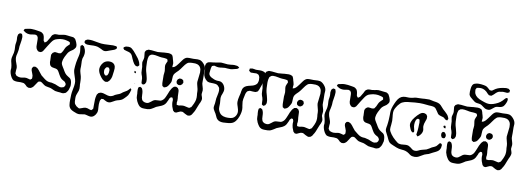

<svg xmlns="http://www.w3.org/2000/svg" viewBox="-72 -1256 5332 1951"><g transform="rotate(10 2594.0 -280.5)"><path d="M630 24Q628 26 626 29Q624 32 620 35L612 38Q609 39 605.5 40.5Q602 42 598 43L590 44Q581 44 575 43Q569 42 565 41Q556 40 539 39Q522 38 511 35Q503 33 491.5 27Q480 21 471 18Q468 16 462 14.5Q456 13 453 12Q447 10 431 8Q415 6 408 3Q397 -1 384.5 -10.5Q372 -20 365 -25Q363 -26 359 -28.5Q355 -31 353 -32Q351 -33 347.5 -32.5Q344 -32 342 -32Q334 -32 332 -31Q329 -30 327 -27.5Q325 -25 323 -24Q313 -12 306 1Q295 19 288 27.5Q281 36 270 43L260 48Q257 49 249 49Q247 49 244 49.5Q241 50 237 49Q235 49 232.5 47.5Q230 46 228 45L218 40Q215 37 210.5 32Q206 27 203 25Q196 18 184 12Q178 10 173 10Q165 8 150 8L116 9Q99 9 86 5L76 2Q64 -5 52 -24Q31 -60 30 -95Q30 -100 31 -105.5Q32 -111 32 -117Q32 -129 29 -143Q26 -157 25 -162Q17 -190 17 -206Q17 -220 25 -250Q33 -276 33 -291Q35 -309 33 -327Q32 -334 32 -348Q32 -364 35 -377Q36 -382 37 -391.5Q38 -401 38 -408Q38 -416 37 -423Q36 -430 36 -438Q36 -447 39 -456Q40 -458 40.5 -461.5Q41 -465 42 -467Q44 -470 54 -478Q57 -481 58 -481H60Q67 -481 71 -479Q77 -479 79 -478Q80 -477 84 -465Q88 -456 88 -442Q88 -431 86 -413Q84 -394 80 -374L76 -350Q75 -343 75 -329Q75 -324 74.5 -317Q74 -310 72 -300Q71 -293 67 -274Q60 -251 60 -233Q60 -220 66 -196Q69 -186 74 -174Q86 -144 86 -128Q86 -122 84 -106Q82 -90 83 -81V-70Q85 -66 87.5 -63.5Q90 -61 91 -59Q91 -58 92.5 -55.5Q94 -53 95 -52Q96 -51 104 -47Q122 -39 138 -39Q147 -39 153.5 -40Q160 -41 165 -42Q187 -47 201 -45Q207 -44 216.5 -41.5Q226 -39 233 -37L241 -35Q244 -35 251 -42Q256 -44 257 -47Q259 -50 259 -61Q260 -70 258 -79.5Q256 -89 251.5 -99Q247 -109 245 -116Q239 -130 239 -136Q239 -139 238.5 -144.5Q238 -150 239 -153Q240 -155 243 -158.5Q246 -162 247 -165L250 -169L256 -171Q259 -171 263.5 -172.5Q268 -174 270 -173Q272 -173 278 -170Q289 -166 298 -158Q305 -152 312.5 -142Q320 -132 323 -128Q339 -106 348 -97Q364 -83 387 -66Q404 -53 419 -48Q430 -44 444 -43Q458 -42 462 -42Q472 -41 502 -32Q510 -29 523 -23Q536 -17 546.5 -14Q557 -11 567 -12L578 -15L589 -18Q592 -20 594 -23Q596 -26 598 -28Q603 -34 604 -42L605 -52Q605 -55 602.5 -58Q600 -61 599 -63Q593 -72 593 -72Q586 -79 574 -84Q571 -86 566.5 -88.5Q562 -91 557 -95Q546 -104 538.5 -115Q531 -126 525 -137Q519 -148 517 -152Q515 -156 508 -167.5Q501 -179 492 -185Q481 -191 461 -193Q447 -195 441 -197Q432 -200 431 -201Q429 -202 421 -210Q420 -212 418.5 -213Q417 -214 416 -216Q413 -222 410 -237Q408 -243 408.5 -251Q409 -259 409 -262L408 -283Q406 -303 407 -313Q407 -320 408 -323Q409 -325 414 -333Q418 -341 419 -342L429 -348Q430 -349 432.5 -350.5Q435 -352 438 -353Q440 -354 442 -353.5Q444 -353 446 -354Q458 -354 470 -351Q473 -351 476 -350Q479 -349 481 -349Q487 -349 493 -351Q495 -352 497.5 -352Q500 -352 502 -353Q504 -354 505.5 -356.5Q507 -359 508 -360Q517 -371 520 -378Q524 -386 530.5 -401.5Q537 -417 545 -427Q548 -431 555.5 -438Q563 -445 568 -450Q569 -451 572 -453.5Q575 -456 576 -458V-460L574 -472Q573 -473 573.5 -474.5Q574 -476 573 -477Q572 -479 566.5 -481.5Q561 -484 559 -485Q552 -488 541 -490Q520 -496 496 -496Q467 -496 440 -487Q418 -481 408 -472Q398 -465 384 -445Q370 -426 356 -402L324 -350Q318 -341 318 -341Q316 -339 312.5 -337Q309 -335 307 -333L300 -329Q299 -328 296 -328.5Q293 -329 292 -329H284Q269 -329 256 -349Q251 -357 250 -360Q248 -365 246 -379V-386Q246 -430 245 -451Q244 -454 244 -459.5Q244 -465 243 -468Q242 -472 240 -475Q238 -478 237 -480L233 -487Q230 -490 224 -490Q218 -494 214 -494H212Q204 -494 191.5 -491.5Q179 -489 170 -488L157 -487Q136 -487 116 -496Q105 -502 95 -510Q94 -511 91.5 -513Q89 -515 89 -516L94 -525Q94 -526 95.5 -528.5Q97 -531 98 -532Q99 -533 102.5 -533.5Q106 -534 108 -535L138 -541Q152 -544 167 -544Q197 -544 239 -536Q242 -535 253.5 -533.5Q265 -532 274 -527Q278 -525 280.5 -522.5Q283 -520 285 -518Q286 -517 288 -516Q290 -515 291 -513Q293 -511 294.5 -507.5Q296 -504 297 -502Q303 -489 304.5 -472.5Q306 -456 307 -451Q308 -446 318 -436Q318 -435 319 -433.5Q320 -432 321 -432Q323 -431 328 -436Q340 -443 344 -449Q358 -470 368 -489Q370 -492 375 -503.5Q380 -515 387 -521Q388 -522 393 -525Q395 -526 399 -528.5Q403 -531 405 -532Q407 -533 410.5 -533Q414 -533 416 -534Q427 -535 435 -534.5Q443 -534 449 -534Q455 -534 480 -539Q484 -540 494.5 -542Q505 -544 514 -544Q523 -544 537 -542Q551 -540 560 -539L590 -536L601 -534Q601 -534 610 -528L619 -522Q621 -520 626 -510Q636 -493 643 -468Q645 -460 645 -452Q645 -447 643 -439Q642 -437 640 -434Q638 -431 637 -429Q632 -421 630 -420Q622 -409 603 -398Q600 -396 592 -390.5Q584 -385 579 -379Q570 -370 560 -350Q543 -321 535 -296Q529 -272 529 -260Q530 -248 535.5 -237Q541 -226 547.5 -216Q554 -206 557 -201Q559 -198 570 -178.5Q581 -159 596 -146Q602 -141 607 -138Q612 -135 616 -132Q638 -121 646 -107Q659 -85 657 -41Q652 -19 646.5 -3.5Q641 12 630 24Z M733 -490Q733 -490 725 -498Q718 -505 718 -505L720 -513Q721 -515 721 -518Q721 -521 722 -524L730 -528Q732 -529 734 -531Q736 -533 740 -535Q749 -538 761 -538Q789 -540 845 -528L869 -524Q886 -520 923 -520Q942 -520 993 -523L1010 -524Q1024 -524 1039 -521Q1041 -520 1043.5 -520Q1046 -520 1048 -519Q1050 -516 1051.5 -512.5Q1053 -509 1054 -507L1055 -504Q1055 -501 1047 -493Q1043 -488 1031 -482Q1016 -476 986 -466Q974 -461 960.5 -456.5Q947 -452 937 -452Q925 -452 913 -458Q901 -464 898 -466Q869 -480 856 -483Q840 -487 816 -487Q798 -487 789 -486Q782 -486 772.5 -485.5Q763 -485 751 -486Q735 -489 733 -490ZM1142 -535Q1146 -536 1155 -536L1167 -537Q1173 -537 1185 -535Q1204 -529 1226.5 -504Q1249 -479 1281 -437Q1283 -434 1293 -417Q1303 -400 1306 -382Q1309 -374 1308 -371Q1306 -366 1299 -361Q1297 -356 1296 -356L1287 -357Q1285 -357 1281.5 -356.5Q1278 -356 1276 -357L1269 -362Q1260 -370 1256 -374Q1242 -393 1228 -426Q1225 -432 1220 -445Q1215 -458 1209 -465Q1201 -476 1188.5 -481.5Q1176 -487 1157 -491Q1155 -491 1138 -497L1130 -499Q1130 -499 1121 -511Q1118 -514 1118 -515Q1117 -518 1126 -527ZM1250 -52Q1237 -34 1217 -15Q1215 -13 1206 -5Q1197 3 1187 7Q1174 13 1160 16Q1156 17 1149 19Q1142 21 1133 25Q1130 26 1113 36Q1097 45 1087.5 49.5Q1078 54 1065 54Q1046 54 1020 38Q1010 32 1008 31H1005Q999 31 997 32Q996 32 992.5 31.5Q989 31 988 32Q986 33 984.5 36.5Q983 40 983 41Q977 50 977 50Q976 54 975 60Q974 66 974 69Q972 81 972 90L973 118Q975 136 975 147Q975 168 970 179Q962 200 946 214.5Q930 229 910 229Q898 229 878 223Q858 217 847 217Q838 217 820 221Q802 225 792 225Q768 225 732 208Q713 200 702 191Q684 175 680 151Q676 127 677 95Q678 84 678 61Q678 54 678.5 43.5Q679 33 681 18Q689 -21 693 -48Q697 -75 695 -94Q693 -113 680 -149Q668 -184 666 -200Q665 -205 665 -215Q665 -226 667 -248Q670 -286 679 -325Q680 -330 686 -354Q692 -378 692 -399Q692 -408 690 -421Q688 -434 687 -444Q687 -447 686 -453Q685 -459 686 -461Q687 -464 695 -468Q701 -474 701 -474Q703 -474 706.5 -471.5Q710 -469 711 -468L721 -463L725 -455Q733 -441 735 -433Q741 -415 741 -397Q741 -390 739 -378Q738 -370 736 -364Q734 -358 733 -354Q728 -343 727 -334Q725 -320 725 -313L726 -292Q727 -282 727 -260L726 -230Q726 -211 733 -189Q740 -167 742 -158Q746 -140 747 -120Q748 -100 748 -95V-74Q749 -67 750 -56.5Q751 -46 751 -32Q751 -12 738 16Q732 30 730 38Q726 51 726 69L727 97Q727 100 728 110Q729 120 732 126Q732 126 738 135Q751 153 769 161Q771 162 775 164.5Q779 167 782 167H783Q786 167 795 164Q806 161 815 157Q830 150 844 149H849Q857 149 865 151Q872 153 878 155.5Q884 158 891 160Q894 160 902 162L907 163Q909 162 911.5 159Q914 156 915 155Q915 155 923 147Q924 145 923.5 143Q923 141 924 139Q925 125 924 112Q923 91 925 47Q927 25 932 7Q933 5 933.5 2Q934 -1 935 -3Q937 -7 939.5 -9.5Q942 -12 944 -14L949 -21Q950 -22 960 -25L971 -29H976Q991 -29 1001 -26L1021 -20Q1049 -10 1065 -10Q1079 -10 1099 -19Q1099 -19 1117 -31Q1125 -35 1137.5 -40Q1150 -45 1158 -48Q1168 -52 1178 -60Q1188 -68 1192 -71Q1198 -76 1211 -82.5Q1224 -89 1229 -93Q1242 -102 1252 -115L1259 -123Q1261 -125 1261 -125Q1262 -125 1263 -124Q1264 -123 1265 -122Q1270 -117 1272 -112Q1263 -75 1250 -52ZM1043 -174Q1040 -171 1038.5 -168Q1037 -165 1035 -162L1024 -153Q1022 -152 1021 -150.5Q1020 -149 1018 -148Q1015 -147 1007 -147L996 -146Q995 -146 989 -149Q977 -155 966 -164Q951 -179 939 -197Q914 -233 914 -264Q914 -286 926.5 -309Q939 -332 958 -344Q978 -356 1003 -356Q1022 -356 1033 -351L1043 -346L1051 -339L1058 -331Q1067 -318 1067 -296Q1067 -286 1065 -268Q1061 -232 1057.5 -212Q1054 -192 1043 -174ZM1286 -287Q1286 -286 1286.5 -285.5Q1287 -285 1286 -284Q1285 -283 1283 -284.5Q1281 -286 1280 -286Q1278 -286 1275.5 -286.5Q1273 -287 1272 -288Q1271 -290 1271 -299V-307Q1272 -308 1274 -306Q1281 -305 1288 -299ZM967 -268Q966 -265 966 -259V-251Q966 -236 971 -226Q974 -222 976.5 -218.5Q979 -215 981 -213L984 -209L989 -210Q1000 -210 1002 -212Q1005 -213 1007.5 -218.5Q1010 -224 1011 -225Q1016 -234 1017 -246.5Q1018 -259 1018 -262Q1018 -264 1018.5 -267.5Q1019 -271 1018 -273Q1018 -274 1015 -280Q1013 -283 1012 -286.5Q1011 -290 1009 -293Q1007 -294 997 -294Q996 -294 993 -295Q990 -296 988 -295Q984 -294 976 -284Q975 -282 971.5 -277Q968 -272 967 -268ZM1291 -182Q1290 -182 1289 -181.5Q1288 -181 1288 -182Q1290 -183 1292.5 -184Q1295 -185 1297 -185Q1298 -185 1297.5 -184Q1297 -183 1296 -183Z M1965 -61Q1958 -41 1949 -20.5Q1940 0 1931 12Q1925 24 1921 29Q1909 41 1904 43Q1902 44 1897.5 44.5Q1893 45 1891 46L1883 47Q1882 47 1873 44Q1863 41 1851.5 34Q1840 27 1834 24Q1832 23 1829.5 21.5Q1827 20 1824 19Q1821 18 1815 18.5Q1809 19 1806 19Q1802 19 1799.5 20Q1797 21 1795 22L1772 32Q1770 33 1767.5 34.5Q1765 36 1761 37Q1759 38 1755.5 37.5Q1752 37 1750 37Q1748 36 1745.5 36.5Q1743 37 1741 36Q1737 34 1735 30L1726 22L1721 9Q1709 -17 1706 -41Q1704 -49 1704.5 -58.5Q1705 -68 1705 -71Q1705 -74 1705.5 -77.5Q1706 -81 1705 -85Q1705 -88 1703 -92.5Q1701 -97 1700 -99Q1700 -103 1699 -104Q1697 -106 1687 -106Q1685 -108 1682 -107Q1681 -107 1679 -104.5Q1677 -102 1676 -101L1668 -92Q1666 -89 1664.5 -84Q1663 -79 1662 -76Q1653 -55 1645 -41.5Q1637 -28 1624 -18Q1611 -7 1577 5Q1568 8 1550 16Q1537 23 1527 31Q1503 46 1490 50Q1469 56 1433 54Q1413 54 1400 49Q1384 43 1373 28.5Q1362 14 1351 -8Q1342 -32 1340 -40Q1338 -51 1338 -65Q1338 -79 1338 -83Q1337 -90 1336 -99.5Q1335 -109 1335 -121Q1335 -131 1336 -135Q1337 -137 1337.5 -142Q1338 -147 1339 -148Q1340 -150 1344.5 -152Q1349 -154 1351 -155Q1352 -155 1353.5 -156Q1355 -157 1356 -157Q1358 -157 1359 -156Q1360 -155 1361 -154Q1363 -153 1367.5 -151Q1372 -149 1374 -147Q1374 -146 1375 -144Q1376 -142 1378 -139Q1383 -129 1386 -115Q1389 -99 1389 -81Q1389 -72 1391 -52Q1396 -30 1403 -23L1416 -14Q1422 -10 1436 -8Q1439 -7 1446 -7Q1459 -7 1469 -12.5Q1479 -18 1492 -29Q1508 -43 1518 -47Q1528 -52 1550 -52Q1572 -52 1582 -54Q1601 -59 1617 -79Q1625 -90 1633 -109L1644 -135Q1656 -169 1670 -191Q1677 -203 1687 -211Q1693 -217 1693 -217L1704 -219Q1707 -219 1709.5 -220Q1712 -221 1714 -221Q1716 -221 1719.5 -219Q1723 -217 1724 -216Q1726 -215 1729 -214Q1732 -213 1734 -211Q1736 -209 1737.5 -206Q1739 -203 1740 -201Q1741 -200 1742.5 -197.5Q1744 -195 1745 -192Q1747 -188 1747 -179Q1748 -171 1748 -153Q1748 -136 1749 -127Q1750 -120 1751.5 -107Q1753 -94 1752 -84Q1752 -79 1750.5 -73.5Q1749 -68 1749 -63Q1749 -60 1751 -52Q1751 -43 1752 -41Q1755 -40 1759 -40Q1763 -40 1766 -39L1772 -38Q1777 -38 1783.5 -39.5Q1790 -41 1795 -42L1815 -44Q1826 -45 1848 -39Q1861 -35 1870 -34Q1873 -34 1877.5 -33Q1882 -32 1884 -33Q1885 -33 1888 -35.5Q1891 -38 1893 -39Q1901 -43 1902 -44L1908 -54L1923 -84Q1935 -112 1937 -127Q1939 -141 1939 -150Q1939 -163 1938 -172.5Q1937 -182 1936 -189Q1936 -220 1933 -235Q1928 -256 1926 -263Q1918 -291 1918 -306Q1918 -318 1922 -342Q1928 -384 1929 -405Q1929 -426 1927 -436Q1924 -453 1913 -466Q1902 -479 1886 -484Q1870 -490 1833 -488Q1829 -488 1817.5 -487Q1806 -486 1797 -483Q1781 -477 1764 -456L1744 -429Q1731 -409 1711 -386Q1705 -380 1690 -365.5Q1675 -351 1668 -337Q1662 -324 1662 -297Q1662 -281 1660.5 -270Q1659 -259 1654 -250Q1643 -229 1632.5 -215Q1622 -201 1607 -197Q1595 -193 1594 -193Q1591 -193 1585 -199Q1577 -203 1576 -204L1574 -212Q1570 -227 1570 -242Q1568 -291 1569 -315Q1570 -323 1571.5 -336.5Q1573 -350 1573 -358Q1573 -371 1570 -384Q1569 -389 1568 -395.5Q1567 -402 1567 -410Q1567 -418 1568 -422Q1570 -430 1574.5 -439.5Q1579 -449 1580 -452Q1581 -454 1582.5 -457Q1584 -460 1584 -462Q1584 -465 1582.5 -467.5Q1581 -470 1581 -472Q1580 -474 1579.5 -476Q1579 -478 1578 -480Q1576 -482 1570 -483.5Q1564 -485 1563 -485Q1558 -486 1550 -487Q1542 -488 1538 -488Q1518 -488 1499 -491L1479 -495Q1447 -502 1426 -501Q1411 -499 1405 -496Q1403 -494 1401.5 -492.5Q1400 -491 1398 -490Q1396 -488 1393.5 -486Q1391 -484 1389 -482L1386 -472Q1381 -458 1380 -442Q1379 -426 1379 -423Q1379 -359 1387 -325L1396 -293Q1402 -271 1404 -260Q1408 -248 1408 -224Q1407 -221 1407.5 -218Q1408 -215 1407 -213L1402 -203Q1400 -196 1397 -193Q1395 -191 1390.5 -189.5Q1386 -188 1384 -187Q1383 -186 1382 -185Q1381 -184 1379 -184Q1377 -184 1376 -185Q1375 -186 1374 -187Q1372 -188 1367.5 -190.5Q1363 -193 1362 -195Q1361 -197 1361.5 -199.5Q1362 -202 1361 -204L1360 -223Q1361 -245 1354 -266Q1352 -271 1348 -281.5Q1344 -292 1343 -301Q1341 -312 1341 -334Q1341 -352 1340 -360Q1339 -369 1336 -381.5Q1333 -394 1333 -403Q1333 -413 1339 -431Q1340 -434 1342 -442.5Q1344 -451 1344 -458Q1344 -466 1342 -480Q1340 -494 1340 -501Q1340 -503 1339.5 -507.5Q1339 -512 1340 -514Q1341 -517 1342 -518.5Q1343 -520 1344 -521Q1345 -523 1347 -527Q1349 -531 1351 -532Q1354 -534 1356 -535Q1358 -536 1359 -536L1372 -543Q1375 -544 1380 -543.5Q1385 -543 1388 -543Q1402 -544 1430 -540Q1456 -536 1469 -536Q1485 -536 1517 -540Q1524 -541 1533.5 -542Q1543 -543 1555 -543L1578 -544Q1585 -544 1595 -542L1606 -538Q1615 -535 1617 -533Q1620 -531 1622 -525.5Q1624 -520 1626 -517Q1629 -512 1630.5 -504Q1632 -496 1633 -493Q1634 -488 1638.5 -475Q1643 -462 1644 -452V-447Q1644 -440 1643 -433.5Q1642 -427 1642 -420V-410Q1643 -409 1645 -411L1653 -413Q1655 -414 1658 -415Q1661 -416 1663 -417Q1669 -420 1675.5 -427Q1682 -434 1684 -436Q1696 -449 1730 -497Q1752 -528 1777 -531Q1783 -532 1796 -532L1838 -531Q1848 -531 1858.5 -532Q1869 -533 1881 -533Q1896 -533 1903 -531Q1925 -526 1946.5 -501.5Q1968 -477 1971 -454Q1972 -451 1972 -443Q1972 -435 1971 -427Q1970 -419 1970 -410L1971 -351Q1971 -342 1970.5 -326.5Q1970 -311 1971 -300Q1972 -293 1975 -283.5Q1978 -274 1979 -270Q1987 -246 1987 -231Q1987 -225 1985 -212.5Q1983 -200 1983 -193Q1983 -184 1989 -170Q1995 -152 1995 -143Q1995 -131 1986 -109Q1979 -97 1965 -61ZM1710 -276Q1710 -278 1712 -284Q1713 -286 1715 -291Q1717 -296 1719 -299L1724 -302Q1726 -303 1729.5 -306Q1733 -309 1736 -310H1739L1750 -309H1755Q1757 -309 1760.5 -306.5Q1764 -304 1767 -303Q1768 -302 1771 -300Q1774 -298 1775 -296Q1777 -292 1777 -287Q1780 -278 1780 -276Q1780 -273 1778 -271Q1773 -258 1771 -256Q1770 -254 1764 -251Q1762 -250 1759.5 -247.5Q1757 -245 1754 -244Q1752 -243 1749.5 -243.5Q1747 -244 1745 -243Q1743 -243 1739.5 -242.5Q1736 -242 1734 -243Q1732 -243 1729 -246Q1727 -247 1722 -249.5Q1717 -252 1714 -258Q1713 -261 1711.5 -267Q1710 -273 1710 -276Z M2582 -437 2572 -398 2558 -359Q2552 -339 2546 -329L2541 -319L2529 -313L2522 -309Q2519 -308 2511 -308Q2501 -307 2488 -308.5Q2475 -310 2470 -310Q2468 -310 2464 -310.5Q2460 -311 2457 -310Q2455 -310 2452 -308.5Q2449 -307 2447 -306Q2439 -303 2437 -302Q2430 -295 2425 -285Q2419 -274 2415 -249Q2406 -215 2406 -190Q2406 -182 2411 -149Q2416 -127 2416 -109Q2416 -76 2400 -33Q2391 -8 2375 13Q2359 34 2338 42Q2323 48 2303 50Q2283 52 2279 52Q2259 54 2247 54Q2207 54 2187 34Q2180 28 2174.5 18Q2169 8 2165 -2L2156 -21Q2152 -28 2144 -40Q2136 -52 2131.5 -62.5Q2127 -73 2127 -84Q2127 -93 2129.5 -104.5Q2132 -116 2133 -123L2135 -150Q2135 -158 2137 -176L2142 -200Q2151 -241 2151 -257Q2151 -282 2141 -294Q2141 -294 2134 -301Q2130 -307 2127 -309Q2116 -317 2102.5 -319Q2089 -321 2077.5 -321Q2066 -321 2062 -321Q2036 -321 2022 -327L2013 -333Q1996 -345 1984.5 -366Q1973 -387 1973 -407Q1973 -414 1974 -421.5Q1975 -429 1975 -436Q1975 -444 1971 -460Q1967 -474 1967 -483L1970 -493Q1970 -498 1972 -504Q1973 -506 1975 -507Q1977 -508 1978 -510Q1987 -519 1987 -519Q1989 -521 1992 -521.5Q1995 -522 1997 -523Q2010 -527 2038 -529Q2050 -530 2074 -534Q2086 -536 2094 -538Q2114 -542 2127 -542Q2143 -542 2160 -539Q2165 -539 2174.5 -537.5Q2184 -536 2192 -536Q2204 -536 2226 -538Q2232 -539 2240 -540Q2248 -541 2259 -541Q2266 -541 2278 -539Q2281 -539 2287 -538Q2293 -537 2297 -535L2308 -527Q2309 -527 2310.5 -526Q2312 -525 2312 -524Q2313 -523 2312 -523Q2311 -523 2311 -522L2303 -513Q2299 -509 2293 -507Q2287 -505 2285 -505Q2263 -499 2252 -497Q2240 -493 2233 -493Q2221 -492 2197 -494Q2181 -496 2171 -496Q2155 -496 2139 -493Q2133 -492 2125 -491Q2117 -490 2106 -490Q2089 -490 2072 -496Q2060 -499 2059 -499Q2056 -499 2053 -497.5Q2050 -496 2048 -495L2037 -492Q2034 -486 2034 -482Q2030 -473 2029 -461.5Q2028 -450 2027 -445Q2024 -418 2024 -416Q2024 -392 2053.5 -375Q2083 -358 2113 -354Q2118 -354 2132 -353.5Q2146 -353 2156 -349Q2170 -343 2180.5 -330Q2191 -317 2196 -302Q2201 -287 2201 -273Q2201 -259 2191 -233Q2181 -211 2180 -197Q2179 -193 2179 -184Q2179 -175 2181 -159Q2183 -141 2183 -132L2182 -95Q2182 -76 2185 -67Q2190 -51 2199.5 -37Q2209 -23 2222 -16Q2235 -7 2264 -3Q2271 -2 2287 -2Q2315 -2 2331 -8Q2352 -16 2364.5 -36Q2377 -56 2377 -79Q2377 -98 2366 -129Q2365 -132 2360 -147.5Q2355 -163 2355 -178Q2355 -203 2362.5 -233Q2370 -263 2371 -268Q2372 -275 2374 -288.5Q2376 -302 2379.5 -312Q2383 -322 2389 -330Q2400 -344 2417.5 -351Q2435 -358 2459 -363L2482 -369Q2515 -381 2525 -402Q2528 -408 2531 -423Q2533 -436 2531 -449Q2531 -452 2530.5 -459Q2530 -466 2527 -470Q2522 -483 2518 -486Q2517 -487 2514.5 -488.5Q2512 -490 2511 -490Q2502 -495 2500 -495Q2497 -496 2490 -496Q2482 -496 2469.5 -495Q2457 -494 2449 -495Q2447 -495 2442 -494.5Q2437 -494 2434 -496Q2430 -498 2427 -501.5Q2424 -505 2421 -507Q2420 -507 2418.5 -508.5Q2417 -510 2417 -511V-513Q2417 -520 2419 -524Q2419 -532 2420 -533Q2421 -534 2426.5 -534.5Q2432 -535 2434 -536Q2442 -538 2446 -538Q2456 -538 2468 -535Q2472 -534 2477 -533Q2482 -532 2489 -532L2524 -533Q2549 -533 2563 -527Q2566 -525 2569 -524.5Q2572 -524 2575 -522L2580 -515Q2589 -503 2589 -503Q2590 -500 2589.5 -497.5Q2589 -495 2590 -492Q2592 -477 2587.5 -459.5Q2583 -442 2582 -437ZM2376 -525 2372 -523 2374 -524ZM2372 -523 2370 -521Z M3207 -61Q3200 -41 3191 -20.5Q3182 0 3173 12Q3167 24 3163 29Q3151 41 3146 43Q3144 44 3139.5 44.5Q3135 45 3133 46L3125 47Q3124 47 3115 44Q3105 41 3093.5 34Q3082 27 3076 24Q3074 23 3071.5 21.5Q3069 20 3066 19Q3063 18 3057 18.5Q3051 19 3048 19Q3044 19 3041.5 20Q3039 21 3037 22L3014 32Q3012 33 3009.5 34.5Q3007 36 3003 37Q3001 38 2997.5 37.5Q2994 37 2992 37Q2990 36 2987.5 36.5Q2985 37 2983 36Q2979 34 2977 30L2968 22L2963 9Q2951 -17 2948 -41Q2946 -49 2946.5 -58.5Q2947 -68 2947 -71Q2947 -74 2947.5 -77.5Q2948 -81 2947 -85Q2947 -88 2945 -92.5Q2943 -97 2942 -99Q2942 -103 2941 -104Q2939 -106 2929 -106Q2927 -108 2924 -107Q2923 -107 2921 -104.5Q2919 -102 2918 -101L2910 -92Q2908 -89 2906.5 -84Q2905 -79 2904 -76Q2895 -55 2887 -41.5Q2879 -28 2866 -18Q2853 -7 2819 5Q2810 8 2792 16Q2779 23 2769 31Q2745 46 2732 50Q2711 56 2675 54Q2655 54 2642 49Q2626 43 2615 28.5Q2604 14 2593 -8Q2584 -32 2582 -40Q2580 -51 2580 -65Q2580 -79 2580 -83Q2579 -90 2578 -99.5Q2577 -109 2577 -121Q2577 -131 2578 -135Q2579 -137 2579.5 -142Q2580 -147 2581 -148Q2582 -150 2586.5 -152Q2591 -154 2593 -155Q2594 -155 2595.5 -156Q2597 -157 2598 -157Q2600 -157 2601 -156Q2602 -155 2603 -154Q2605 -153 2609.5 -151Q2614 -149 2616 -147Q2616 -146 2617 -144Q2618 -142 2620 -139Q2625 -129 2628 -115Q2631 -99 2631 -81Q2631 -72 2633 -52Q2638 -30 2645 -23L2658 -14Q2664 -10 2678 -8Q2681 -7 2688 -7Q2701 -7 2711 -12.5Q2721 -18 2734 -29Q2750 -43 2760 -47Q2770 -52 2792 -52Q2814 -52 2824 -54Q2843 -59 2859 -79Q2867 -90 2875 -109L2886 -135Q2898 -169 2912 -191Q2919 -203 2929 -211Q2935 -217 2935 -217L2946 -219Q2949 -219 2951.5 -220Q2954 -221 2956 -221Q2958 -221 2961.5 -219Q2965 -217 2966 -216Q2968 -215 2971 -214Q2974 -213 2976 -211Q2978 -209 2979.5 -206Q2981 -203 2982 -201Q2983 -200 2984.5 -197.5Q2986 -195 2987 -192Q2989 -188 2989 -179Q2990 -171 2990 -153Q2990 -136 2991 -127Q2992 -120 2993.5 -107Q2995 -94 2994 -84Q2994 -79 2992.5 -73.5Q2991 -68 2991 -63Q2991 -60 2993 -52Q2993 -43 2994 -41Q2997 -40 3001 -40Q3005 -40 3008 -39L3014 -38Q3019 -38 3025.5 -39.5Q3032 -41 3037 -42L3057 -44Q3068 -45 3090 -39Q3103 -35 3112 -34Q3115 -34 3119.5 -33Q3124 -32 3126 -33Q3127 -33 3130 -35.5Q3133 -38 3135 -39Q3143 -43 3144 -44L3150 -54L3165 -84Q3177 -112 3179 -127Q3181 -141 3181 -150Q3181 -163 3180 -172.5Q3179 -182 3178 -189Q3178 -220 3175 -235Q3170 -256 3168 -263Q3160 -291 3160 -306Q3160 -318 3164 -342Q3170 -384 3171 -405Q3171 -426 3169 -436Q3166 -453 3155 -466Q3144 -479 3128 -484Q3112 -490 3075 -488Q3071 -488 3059.5 -487Q3048 -486 3039 -483Q3023 -477 3006 -456L2986 -429Q2973 -409 2953 -386Q2947 -380 2932 -365.5Q2917 -351 2910 -337Q2904 -324 2904 -297Q2904 -281 2902.5 -270Q2901 -259 2896 -250Q2885 -229 2874.5 -215Q2864 -201 2849 -197Q2837 -193 2836 -193Q2833 -193 2827 -199Q2819 -203 2818 -204L2816 -212Q2812 -227 2812 -242Q2810 -291 2811 -315Q2812 -323 2813.5 -336.5Q2815 -350 2815 -358Q2815 -371 2812 -384Q2811 -389 2810 -395.5Q2809 -402 2809 -410Q2809 -418 2810 -422Q2812 -430 2816.5 -439.5Q2821 -449 2822 -452Q2823 -454 2824.5 -457Q2826 -460 2826 -462Q2826 -465 2824.5 -467.5Q2823 -470 2823 -472Q2822 -474 2821.5 -476Q2821 -478 2820 -480Q2818 -482 2812 -483.5Q2806 -485 2805 -485Q2800 -486 2792 -487Q2784 -488 2780 -488Q2760 -488 2741 -491L2721 -495Q2689 -502 2668 -501Q2653 -499 2647 -496Q2645 -494 2643.5 -492.5Q2642 -491 2640 -490Q2638 -488 2635.5 -486Q2633 -484 2631 -482L2628 -472Q2623 -458 2622 -442Q2621 -426 2621 -423Q2621 -359 2629 -325L2638 -293Q2644 -271 2646 -260Q2650 -248 2650 -224Q2649 -221 2649.5 -218Q2650 -215 2649 -213L2644 -203Q2642 -196 2639 -193Q2637 -191 2632.5 -189.5Q2628 -188 2626 -187Q2625 -186 2624 -185Q2623 -184 2621 -184Q2619 -184 2618 -185Q2617 -186 2616 -187Q2614 -188 2609.5 -190.5Q2605 -193 2604 -195Q2603 -197 2603.5 -199.5Q2604 -202 2603 -204L2602 -223Q2603 -245 2596 -266Q2594 -271 2590 -281.5Q2586 -292 2585 -301Q2583 -312 2583 -334Q2583 -352 2582 -360Q2581 -369 2578 -381.5Q2575 -394 2575 -403Q2575 -413 2581 -431Q2582 -434 2584 -442.5Q2586 -451 2586 -458Q2586 -466 2584 -480Q2582 -494 2582 -501Q2582 -503 2581.5 -507.5Q2581 -512 2582 -514Q2583 -517 2584 -518.5Q2585 -520 2586 -521Q2587 -523 2589 -527Q2591 -531 2593 -532Q2596 -534 2598 -535Q2600 -536 2601 -536L2614 -543Q2617 -544 2622 -543.5Q2627 -543 2630 -543Q2644 -544 2672 -540Q2698 -536 2711 -536Q2727 -536 2759 -540Q2766 -541 2775.5 -542Q2785 -543 2797 -543L2820 -544Q2827 -544 2837 -542L2848 -538Q2857 -535 2859 -533Q2862 -531 2864 -525.5Q2866 -520 2868 -517Q2871 -512 2872.5 -504Q2874 -496 2875 -493Q2876 -488 2880.5 -475Q2885 -462 2886 -452V-447Q2886 -440 2885 -433.5Q2884 -427 2884 -420V-410Q2885 -409 2887 -411L2895 -413Q2897 -414 2900 -415Q2903 -416 2905 -417Q2911 -420 2917.5 -427Q2924 -434 2926 -436Q2938 -449 2972 -497Q2994 -528 3019 -531Q3025 -532 3038 -532L3080 -531Q3090 -531 3100.5 -532Q3111 -533 3123 -533Q3138 -533 3145 -531Q3167 -526 3188.5 -501.5Q3210 -477 3213 -454Q3214 -451 3214 -443Q3214 -435 3213 -427Q3212 -419 3212 -410L3213 -351Q3213 -342 3212.5 -326.5Q3212 -311 3213 -300Q3214 -293 3217 -283.5Q3220 -274 3221 -270Q3229 -246 3229 -231Q3229 -225 3227 -212.5Q3225 -200 3225 -193Q3225 -184 3231 -170Q3237 -152 3237 -143Q3237 -131 3228 -109Q3221 -97 3207 -61ZM2952 -276Q2952 -278 2954 -284Q2955 -286 2957 -291Q2959 -296 2961 -299L2966 -302Q2968 -303 2971.5 -306Q2975 -309 2978 -310H2981L2992 -309H2997Q2999 -309 3002.5 -306.5Q3006 -304 3009 -303Q3010 -302 3013 -300Q3016 -298 3017 -296Q3019 -292 3019 -287Q3022 -278 3022 -276Q3022 -273 3020 -271Q3015 -258 3013 -256Q3012 -254 3006 -251Q3004 -250 3001.5 -247.5Q2999 -245 2996 -244Q2994 -243 2991.5 -243.5Q2989 -244 2987 -243Q2985 -243 2981.5 -242.5Q2978 -242 2976 -243Q2974 -243 2971 -246Q2969 -247 2964 -249.5Q2959 -252 2956 -258Q2955 -261 2953.5 -267Q2952 -273 2952 -276Z M3862 24Q3860 26 3858 29Q3856 32 3852 35L3844 38Q3841 39 3837.5 40.5Q3834 42 3830 43L3822 44Q3813 44 3807 43Q3801 42 3797 41Q3788 40 3771 39Q3754 38 3743 35Q3735 33 3723.5 27Q3712 21 3703 18Q3700 16 3694 14.5Q3688 13 3685 12Q3679 10 3663 8Q3647 6 3640 3Q3629 -1 3616.5 -10.5Q3604 -20 3597 -25Q3595 -26 3591 -28.5Q3587 -31 3585 -32Q3583 -33 3579.5 -32.5Q3576 -32 3574 -32Q3566 -32 3564 -31Q3561 -30 3559 -27.5Q3557 -25 3555 -24Q3545 -12 3538 1Q3527 19 3520 27.5Q3513 36 3502 43L3492 48Q3489 49 3481 49Q3479 49 3476 49.5Q3473 50 3469 49Q3467 49 3464.5 47.5Q3462 46 3460 45L3450 40Q3447 37 3442.5 32Q3438 27 3435 25Q3428 18 3416 12Q3410 10 3405 10Q3397 8 3382 8L3348 9Q3331 9 3318 5L3308 2Q3296 -5 3284 -24Q3263 -60 3262 -95Q3262 -100 3263 -105.5Q3264 -111 3264 -117Q3264 -129 3261 -143Q3258 -157 3257 -162Q3249 -190 3249 -206Q3249 -220 3257 -250Q3265 -276 3265 -291Q3267 -309 3265 -327Q3264 -334 3264 -348Q3264 -364 3267 -377Q3268 -382 3269 -391.5Q3270 -401 3270 -408Q3270 -416 3269 -423Q3268 -430 3268 -438Q3268 -447 3271 -456Q3272 -458 3272.5 -461.5Q3273 -465 3274 -467Q3276 -470 3286 -478Q3289 -481 3290 -481H3292Q3299 -481 3303 -479Q3309 -479 3311 -478Q3312 -477 3316 -465Q3320 -456 3320 -442Q3320 -431 3318 -413Q3316 -394 3312 -374L3308 -350Q3307 -343 3307 -329Q3307 -324 3306.5 -317Q3306 -310 3304 -300Q3303 -293 3299 -274Q3292 -251 3292 -233Q3292 -220 3298 -196Q3301 -186 3306 -174Q3318 -144 3318 -128Q3318 -122 3316 -106Q3314 -90 3315 -81V-70Q3317 -66 3319.5 -63.5Q3322 -61 3323 -59Q3323 -58 3324.5 -55.5Q3326 -53 3327 -52Q3328 -51 3336 -47Q3354 -39 3370 -39Q3379 -39 3385.5 -40Q3392 -41 3397 -42Q3419 -47 3433 -45Q3439 -44 3448.5 -41.5Q3458 -39 3465 -37L3473 -35Q3476 -35 3483 -42Q3488 -44 3489 -47Q3491 -50 3491 -61Q3492 -70 3490 -79.5Q3488 -89 3483.5 -99Q3479 -109 3477 -116Q3471 -130 3471 -136Q3471 -139 3470.5 -144.5Q3470 -150 3471 -153Q3472 -155 3475 -158.5Q3478 -162 3479 -165L3482 -169L3488 -171Q3491 -171 3495.5 -172.5Q3500 -174 3502 -173Q3504 -173 3510 -170Q3521 -166 3530 -158Q3537 -152 3544.5 -142Q3552 -132 3555 -128Q3571 -106 3580 -97Q3596 -83 3619 -66Q3636 -53 3651 -48Q3662 -44 3676 -43Q3690 -42 3694 -42Q3704 -41 3734 -32Q3742 -29 3755 -23Q3768 -17 3778.5 -14Q3789 -11 3799 -12L3810 -15L3821 -18Q3824 -20 3826 -23Q3828 -26 3830 -28Q3835 -34 3836 -42L3837 -52Q3837 -55 3834.5 -58Q3832 -61 3831 -63Q3825 -72 3825 -72Q3818 -79 3806 -84Q3803 -86 3798.5 -88.5Q3794 -91 3789 -95Q3778 -104 3770.5 -115Q3763 -126 3757 -137Q3751 -148 3749 -152Q3747 -156 3740 -167.5Q3733 -179 3724 -185Q3713 -191 3693 -193Q3679 -195 3673 -197Q3664 -200 3663 -201Q3661 -202 3653 -210Q3652 -212 3650.5 -213Q3649 -214 3648 -216Q3645 -222 3642 -237Q3640 -243 3640.5 -251Q3641 -259 3641 -262L3640 -283Q3638 -303 3639 -313Q3639 -320 3640 -323Q3641 -325 3646 -333Q3650 -341 3651 -342L3661 -348Q3662 -349 3664.5 -350.5Q3667 -352 3670 -353Q3672 -354 3674 -353.5Q3676 -353 3678 -354Q3690 -354 3702 -351Q3705 -351 3708 -350Q3711 -349 3713 -349Q3719 -349 3725 -351Q3727 -352 3729.5 -352Q3732 -352 3734 -353Q3736 -354 3737.5 -356.5Q3739 -359 3740 -360Q3749 -371 3752 -378Q3756 -386 3762.5 -401.5Q3769 -417 3777 -427Q3780 -431 3787.5 -438Q3795 -445 3800 -450Q3801 -451 3804 -453.5Q3807 -456 3808 -458V-460L3806 -472Q3805 -473 3805.5 -474.5Q3806 -476 3805 -477Q3804 -479 3798.5 -481.5Q3793 -484 3791 -485Q3784 -488 3773 -490Q3752 -496 3728 -496Q3699 -496 3672 -487Q3650 -481 3640 -472Q3630 -465 3616 -445Q3602 -426 3588 -402L3556 -350Q3550 -341 3550 -341Q3548 -339 3544.5 -337Q3541 -335 3539 -333L3532 -329Q3531 -328 3528 -328.5Q3525 -329 3524 -329H3516Q3501 -329 3488 -349Q3483 -357 3482 -360Q3480 -365 3478 -379V-386Q3478 -430 3477 -451Q3476 -454 3476 -459.5Q3476 -465 3475 -468Q3474 -472 3472 -475Q3470 -478 3469 -480L3465 -487Q3462 -490 3456 -490Q3450 -494 3446 -494H3444Q3436 -494 3423.5 -491.5Q3411 -489 3402 -488L3389 -487Q3368 -487 3348 -496Q3337 -502 3327 -510Q3326 -511 3323.5 -513Q3321 -515 3321 -516L3326 -525Q3326 -526 3327.5 -528.5Q3329 -531 3330 -532Q3331 -533 3334.5 -533.5Q3338 -534 3340 -535L3370 -541Q3384 -544 3399 -544Q3429 -544 3471 -536Q3474 -535 3485.5 -533.5Q3497 -532 3506 -527Q3510 -525 3512.5 -522.5Q3515 -520 3517 -518Q3518 -517 3520 -516Q3522 -515 3523 -513Q3525 -511 3526.5 -507.5Q3528 -504 3529 -502Q3535 -489 3536.5 -472.5Q3538 -456 3539 -451Q3540 -446 3550 -436Q3550 -435 3551 -433.5Q3552 -432 3553 -432Q3555 -431 3560 -436Q3572 -443 3576 -449Q3590 -470 3600 -489Q3602 -492 3607 -503.5Q3612 -515 3619 -521Q3620 -522 3625 -525Q3627 -526 3631 -528.5Q3635 -531 3637 -532Q3639 -533 3642.5 -533Q3646 -533 3648 -534Q3659 -535 3667 -534.5Q3675 -534 3681 -534Q3687 -534 3712 -539Q3716 -540 3726.5 -542Q3737 -544 3746 -544Q3755 -544 3769 -542Q3783 -540 3792 -539L3822 -536L3833 -534Q3833 -534 3842 -528L3851 -522Q3853 -520 3858 -510Q3868 -493 3875 -468Q3877 -460 3877 -452Q3877 -447 3875 -439Q3874 -437 3872 -434Q3870 -431 3869 -429Q3864 -421 3862 -420Q3854 -409 3835 -398Q3832 -396 3824 -390.5Q3816 -385 3811 -379Q3802 -370 3792 -350Q3775 -321 3767 -296Q3761 -272 3761 -260Q3762 -248 3767.5 -237Q3773 -226 3779.5 -216Q3786 -206 3789 -201Q3791 -198 3802 -178.5Q3813 -159 3828 -146Q3834 -141 3839 -138Q3844 -135 3848 -132Q3870 -121 3878 -107Q3891 -85 3889 -41Q3884 -19 3878.5 -3.5Q3873 12 3862 24Z M4477 -109V-105Q4477 -98 4476 -95Q4476 -80 4469.5 -66Q4463 -52 4452 -43Q4441 -34 4425 -26.5Q4409 -19 4401 -15Q4393 -11 4381 -4.5Q4369 2 4361 6Q4352 9 4339 12.5Q4326 16 4318 20Q4308 24 4288 37Q4277 44 4265 50Q4253 56 4242 58Q4230 60 4222 60Q4196 60 4179 49Q4173 46 4169 42.5Q4165 39 4161 36Q4142 22 4121 16Q4108 12 4080 10Q4062 8 4052 6Q4030 1 3990 -17Q3962 -28 3952 -37Q3940 -48 3931 -68Q3922 -88 3918 -96L3908 -115Q3899 -131 3894 -143Q3889 -155 3889 -167Q3889 -176 3891.5 -188.5Q3894 -201 3895 -207Q3898 -226 3899 -240Q3900 -254 3901 -263Q3903 -297 3903 -313V-343Q3903 -381 3929 -439Q3940 -465 3955 -487Q3982 -524 4028 -524L4065 -523Q4079 -523 4107 -529Q4122 -534 4136 -535Q4149 -536 4174 -536Q4183 -537 4200 -537Q4208 -537 4224 -539Q4256 -541 4272 -540Q4282 -539 4295 -535.5Q4308 -532 4315 -531Q4323 -530 4344 -526.5Q4365 -523 4379 -515Q4393 -507 4410 -486L4427 -467Q4439 -455 4446 -450Q4450 -446 4462.5 -434Q4475 -422 4483 -410Q4488 -401 4493 -388Q4493 -386 4494 -384Q4495 -382 4495 -381Q4495 -378 4493 -375Q4491 -372 4490 -370Q4489 -369 4488 -365.5Q4487 -362 4486 -361L4476 -365Q4474 -366 4471 -366.5Q4468 -367 4466 -368Q4462 -371 4458 -375.5Q4454 -380 4450 -383Q4442 -389 4422 -393Q4399 -399 4390 -406Q4387 -407 4385 -410.5Q4383 -414 4381 -416Q4375 -424 4367 -437Q4357 -452 4350.5 -460Q4344 -468 4333 -473Q4325 -477 4301 -479Q4279 -479 4258 -482Q4216 -487 4182 -487Q4160 -487 4131 -484.5Q4102 -482 4080 -479Q4076 -479 4059 -477Q4042 -475 4028 -471Q4014 -467 4003 -461Q3987 -453 3964 -424Q3948 -401 3939.5 -383.5Q3931 -366 3931 -345Q3931 -330 3932 -319.5Q3933 -309 3934 -302Q3937 -281 3937 -261Q3937 -240 3934 -217Q3933 -210 3931.5 -196.5Q3930 -183 3931 -173Q3934 -152 3955.5 -123.5Q3977 -95 4003 -73Q4029 -49 4045 -44Q4056 -41 4067 -41Q4075 -41 4091 -43Q4109 -45 4117 -45Q4126 -45 4131 -44Q4148 -42 4169 -26Q4173 -23 4184 -14Q4195 -5 4205 -3Q4207 -2 4209.5 -2.5Q4212 -3 4214 -2H4223Q4234 -2 4247.5 -8.5Q4261 -15 4268 -18Q4274 -21 4284 -23Q4294 -25 4299 -27Q4319 -31 4330 -35Q4342 -40 4357.5 -50Q4373 -60 4381 -65Q4388 -68 4401.5 -74Q4415 -80 4424 -87Q4429 -91 4434.5 -98.5Q4440 -106 4443 -109Q4449 -117 4451 -119Q4455 -123 4466 -121Q4476 -111 4477 -109ZM4258 -263Q4258 -256 4259 -250.5Q4260 -245 4261 -241Q4264 -231 4264 -219Q4264 -203 4254 -186Q4240 -163 4227 -156Q4226 -155 4222 -152.5Q4218 -150 4217 -150Q4214 -152 4212 -155Q4210 -158 4209 -159Q4203 -165 4203 -165L4204 -176Q4205 -189 4209 -210Q4212 -240 4212 -271Q4213 -278 4213 -291Q4213 -302 4210 -314Q4209 -316 4209 -318.5Q4209 -321 4208 -322Q4207 -323 4203 -324Q4199 -325 4198 -326Q4197 -326 4194 -327.5Q4191 -329 4190 -328Q4189 -328 4184 -323Q4182 -321 4179.5 -319.5Q4177 -318 4175 -315Q4174 -313 4171 -305Q4164 -287 4164 -262Q4164 -241 4170 -223Q4175 -206 4175 -194Q4175 -193 4175.5 -190Q4176 -187 4175 -186Q4174 -185 4171.5 -184.5Q4169 -184 4167 -184L4159 -181L4154 -185Q4144 -195 4144 -195Q4139 -202 4136 -209Q4121 -241 4121 -259Q4121 -278 4136 -306Q4153 -333 4177.5 -359Q4202 -385 4223 -393Q4233 -395 4241 -395Q4245 -395 4250 -393Q4255 -391 4258 -390L4266 -387Q4268 -385 4274 -376Q4275 -375 4276.5 -373Q4278 -371 4278 -369Q4280 -367 4279.5 -363Q4279 -359 4279 -358Q4280 -355 4280 -350Q4280 -340 4271 -318Q4258 -285 4258 -263ZM4483 -285Q4483 -284 4483.5 -282.5Q4484 -281 4483 -280Q4482 -279 4480.5 -279.5Q4479 -280 4478 -280Q4476 -281 4473 -280.5Q4470 -280 4468 -281Q4466 -282 4464.5 -286Q4463 -290 4462 -292L4458 -300Q4459 -301 4461 -301Q4463 -301 4464 -302Q4465 -303 4469 -305Q4473 -307 4474 -307Q4475 -307 4478 -303.5Q4481 -300 4483 -296ZM4461 -183 4457 -191Q4456 -195 4454.5 -197.5Q4453 -200 4452 -202Q4451 -206 4451.5 -209.5Q4452 -213 4452 -216Q4452 -217 4451.5 -219.5Q4451 -222 4452 -224Q4452 -226 4453.5 -228Q4455 -230 4456 -231Q4457 -233 4459 -235.5Q4461 -238 4463 -240Q4464 -241 4467 -240.5Q4470 -240 4471 -240Q4480 -240 4482 -239Q4484 -238 4486 -234Q4493 -227 4495 -223Q4497 -218 4498.5 -212.5Q4500 -207 4500 -203Q4500 -200 4498 -195.5Q4496 -191 4496 -190Q4495 -189 4494.5 -186Q4494 -183 4493 -182Q4492 -180 4486.5 -178.5Q4481 -177 4476 -177Q4473 -178 4468 -179.5Q4463 -181 4461 -183Z M5158 -61Q5151 -41 5142 -20.5Q5133 0 5124 12Q5118 24 5114 29Q5102 41 5097 43Q5095 44 5090.5 44.5Q5086 45 5084 46L5076 47Q5075 47 5066 44Q5056 41 5044.5 34Q5033 27 5027 24Q5025 23 5022.5 21.5Q5020 20 5017 19Q5014 18 5008 18.5Q5002 19 4999 19Q4995 19 4992.5 20Q4990 21 4988 22L4965 32Q4963 33 4960.5 34.5Q4958 36 4954 37Q4952 38 4948.5 37.5Q4945 37 4943 37Q4941 36 4938.5 36.5Q4936 37 4934 36Q4930 34 4928 30L4919 22L4914 9Q4902 -17 4899 -41Q4897 -49 4897.5 -58.5Q4898 -68 4898 -71Q4898 -74 4898.5 -77.5Q4899 -81 4898 -85Q4898 -88 4896 -92.5Q4894 -97 4893 -99Q4893 -103 4892 -104Q4890 -106 4880 -106Q4878 -108 4875 -107Q4874 -107 4872 -104.5Q4870 -102 4869 -101L4861 -92Q4859 -89 4857.5 -84Q4856 -79 4855 -76Q4846 -55 4838 -41.5Q4830 -28 4817 -18Q4804 -7 4770 5Q4761 8 4743 16Q4730 23 4720 31Q4696 46 4683 50Q4662 56 4626 54Q4606 54 4593 49Q4577 43 4566 28.5Q4555 14 4544 -8Q4535 -32 4533 -40Q4531 -51 4531 -65Q4531 -79 4531 -83Q4530 -90 4529 -99.5Q4528 -109 4528 -121Q4528 -131 4529 -135Q4530 -137 4530.5 -142Q4531 -147 4532 -148Q4533 -150 4537.5 -152Q4542 -154 4544 -155Q4545 -155 4546.5 -156Q4548 -157 4549 -157Q4551 -157 4552 -156Q4553 -155 4554 -154Q4556 -153 4560.5 -151Q4565 -149 4567 -147Q4567 -146 4568 -144Q4569 -142 4571 -139Q4576 -129 4579 -115Q4582 -99 4582 -81Q4582 -72 4584 -52Q4589 -30 4596 -23L4609 -14Q4615 -10 4629 -8Q4632 -7 4639 -7Q4652 -7 4662 -12.5Q4672 -18 4685 -29Q4701 -43 4711 -47Q4721 -52 4743 -52Q4765 -52 4775 -54Q4794 -59 4810 -79Q4818 -90 4826 -109L4837 -135Q4849 -169 4863 -191Q4870 -203 4880 -211Q4886 -217 4886 -217L4897 -219Q4900 -219 4902.5 -220Q4905 -221 4907 -221Q4909 -221 4912.5 -219Q4916 -217 4917 -216Q4919 -215 4922 -214Q4925 -213 4927 -211Q4929 -209 4930.5 -206Q4932 -203 4933 -201Q4934 -200 4935.5 -197.5Q4937 -195 4938 -192Q4940 -188 4940 -179Q4941 -171 4941 -153Q4941 -136 4942 -127Q4943 -120 4944.5 -107Q4946 -94 4945 -84Q4945 -79 4943.5 -73.5Q4942 -68 4942 -63Q4942 -60 4944 -52Q4944 -43 4945 -41Q4948 -40 4952 -40Q4956 -40 4959 -39L4965 -38Q4970 -38 4976.5 -39.5Q4983 -41 4988 -42L5008 -44Q5019 -45 5041 -39Q5054 -35 5063 -34Q5066 -34 5070.5 -33Q5075 -32 5077 -33Q5078 -33 5081 -35.5Q5084 -38 5086 -39Q5094 -43 5095 -44L5101 -54L5116 -84Q5128 -112 5130 -127Q5132 -141 5132 -150Q5132 -163 5131 -172.5Q5130 -182 5129 -189Q5129 -220 5126 -235Q5121 -256 5119 -263Q5111 -291 5111 -306Q5111 -318 5115 -342Q5121 -384 5122 -405Q5122 -426 5120 -436Q5117 -453 5106 -466Q5095 -479 5079 -484Q5063 -490 5026 -488Q5022 -488 5010.5 -487Q4999 -486 4990 -483Q4974 -477 4957 -456L4937 -429Q4924 -409 4904 -386Q4898 -380 4883 -365.5Q4868 -351 4861 -337Q4855 -324 4855 -297Q4855 -281 4853.5 -270Q4852 -259 4847 -250Q4836 -229 4825.5 -215Q4815 -201 4800 -197Q4788 -193 4787 -193Q4784 -193 4778 -199Q4770 -203 4769 -204L4767 -212Q4763 -227 4763 -242Q4761 -291 4762 -315Q4763 -323 4764.5 -336.5Q4766 -350 4766 -358Q4766 -371 4763 -384Q4762 -389 4761 -395.5Q4760 -402 4760 -410Q4760 -418 4761 -422Q4763 -430 4767.5 -439.5Q4772 -449 4773 -452Q4774 -454 4775.5 -457Q4777 -460 4777 -462Q4777 -465 4775.5 -467.5Q4774 -470 4774 -472Q4773 -474 4772.5 -476Q4772 -478 4771 -480Q4769 -482 4763 -483.5Q4757 -485 4756 -485Q4751 -486 4743 -487Q4735 -488 4731 -488Q4711 -488 4692 -491L4672 -495Q4640 -502 4619 -501Q4604 -499 4598 -496Q4596 -494 4594.5 -492.5Q4593 -491 4591 -490Q4589 -488 4586.5 -486Q4584 -484 4582 -482L4579 -472Q4574 -458 4573 -442Q4572 -426 4572 -423Q4572 -359 4580 -325L4589 -293Q4595 -271 4597 -260Q4601 -248 4601 -224Q4600 -221 4600.5 -218Q4601 -215 4600 -213L4595 -203Q4593 -196 4590 -193Q4588 -191 4583.5 -189.5Q4579 -188 4577 -187Q4576 -186 4575 -185Q4574 -184 4572 -184Q4570 -184 4569 -185Q4568 -186 4567 -187Q4565 -188 4560.5 -190.5Q4556 -193 4555 -195Q4554 -197 4554.5 -199.5Q4555 -202 4554 -204L4553 -223Q4554 -245 4547 -266Q4545 -271 4541 -281.5Q4537 -292 4536 -301Q4534 -312 4534 -334Q4534 -352 4533 -360Q4532 -369 4529 -381.5Q4526 -394 4526 -403Q4526 -413 4532 -431Q4533 -434 4535 -442.5Q4537 -451 4537 -458Q4537 -466 4535 -480Q4533 -494 4533 -501Q4533 -503 4532.5 -507.5Q4532 -512 4533 -514Q4534 -517 4535 -518.5Q4536 -520 4537 -521Q4538 -523 4540 -527Q4542 -531 4544 -532Q4547 -534 4549 -535Q4551 -536 4552 -536L4565 -543Q4568 -544 4573 -543.5Q4578 -543 4581 -543Q4595 -544 4623 -540Q4649 -536 4662 -536Q4678 -536 4710 -540Q4717 -541 4726.5 -542Q4736 -543 4748 -543L4771 -544Q4778 -544 4788 -542L4799 -538Q4808 -535 4810 -533Q4813 -531 4815 -525.5Q4817 -520 4819 -517Q4822 -512 4823.5 -504Q4825 -496 4826 -493Q4827 -488 4831.5 -475Q4836 -462 4837 -452V-447Q4837 -440 4836 -433.5Q4835 -427 4835 -420V-410Q4836 -409 4838 -411L4846 -413Q4848 -414 4851 -415Q4854 -416 4856 -417Q4862 -420 4868.5 -427Q4875 -434 4877 -436Q4889 -449 4923 -497Q4945 -528 4970 -531Q4976 -532 4989 -532L5031 -531Q5041 -531 5051.5 -532Q5062 -533 5074 -533Q5089 -533 5096 -531Q5118 -526 5139.5 -501.5Q5161 -477 5164 -454Q5165 -451 5165 -443Q5165 -435 5164 -427Q5163 -419 5163 -410L5164 -351Q5164 -342 5163.5 -326.5Q5163 -311 5164 -300Q5165 -293 5168 -283.5Q5171 -274 5172 -270Q5180 -246 5180 -231Q5180 -225 5178 -212.5Q5176 -200 5176 -193Q5176 -184 5182 -170Q5188 -152 5188 -143Q5188 -131 5179 -109Q5172 -97 5158 -61ZM4903 -276Q4903 -278 4905 -284Q4906 -286 4908 -291Q4910 -296 4912 -299L4917 -302Q4919 -303 4922.5 -306Q4926 -309 4929 -310H4932L4943 -309H4948Q4950 -309 4953.5 -306.5Q4957 -304 4960 -303Q4961 -302 4964 -300Q4967 -298 4968 -296Q4970 -292 4970 -287Q4973 -278 4973 -276Q4973 -273 4971 -271Q4966 -258 4964 -256Q4963 -254 4957 -251Q4955 -250 4952.5 -247.5Q4950 -245 4947 -244Q4945 -243 4942.5 -243.5Q4940 -244 4938 -243Q4936 -243 4932.5 -242.5Q4929 -242 4927 -243Q4925 -243 4922 -246Q4920 -247 4915 -249.5Q4910 -252 4907 -258Q4906 -261 4904.5 -267Q4903 -273 4903 -276ZM5026 -605Q5015 -596 5006 -593Q4999 -590 4989.5 -589Q4980 -588 4977 -588Q4953 -586 4943 -580Q4938 -577 4921 -563Q4901 -545 4888 -542Q4885 -541 4882 -541.5Q4879 -542 4876 -541Q4858 -541 4844 -548Q4841 -550 4822 -563Q4802 -579 4790 -583Q4785 -585 4767 -587Q4764 -587 4757.5 -588Q4751 -589 4747 -590Q4739 -591 4728 -598Q4720 -603 4706 -615Q4689 -628 4679.5 -637.5Q4670 -647 4665 -660Q4664 -663 4664 -671Q4663 -677 4663 -689Q4663 -699 4665 -717Q4667 -743 4675 -758Q4681 -767 4681 -767Q4691 -778 4712 -782Q4726 -785 4741 -785Q4765 -785 4792 -780Q4815 -776 4825 -769Q4832 -765 4839.5 -757.5Q4847 -750 4851 -747Q4857 -741 4859 -740Q4862 -739 4865 -739.5Q4868 -740 4871 -739Q4872 -739 4875 -738.5Q4878 -738 4880 -739Q4882 -739 4885 -741Q4888 -743 4889 -744Q4898 -750 4905 -755Q4912 -760 4917 -763Q4952 -783 5011 -789L5023 -790Q5028 -790 5038 -788Q5044 -788 5046 -787Q5048 -787 5054 -780Q5055 -779 5058.5 -776.5Q5062 -774 5062 -773Q5064 -770 5061 -764Q5061 -754 5060 -752Q5059 -751 5057 -751Q5055 -751 5054 -750Q5044 -745 5039 -744H5036L5025 -745Q5017 -745 5010 -746Q5003 -747 4995 -747Q4975 -745 4957 -741Q4938 -737 4913 -710Q4899 -696 4890 -691L4883 -686L4878 -687Q4865 -687 4860 -688Q4856 -691 4852.5 -694.5Q4849 -698 4845 -701Q4841 -705 4837 -709.5Q4833 -714 4828 -719Q4810 -735 4790 -741Q4778 -745 4760 -745Q4746 -745 4739 -743Q4737 -742 4732 -741.5Q4727 -741 4725 -740Q4723 -738 4722.5 -735.5Q4722 -733 4720 -731L4715 -721V-718Q4715 -712 4716 -710Q4716 -693 4722 -678Q4740 -640 4800 -620Q4806 -618 4830 -609.5Q4854 -601 4876 -601Q4914 -601 4966 -628Q4987 -639 5008 -660Q5012 -664 5017.5 -671Q5023 -678 5028 -682Q5036 -690 5038 -691H5040L5049 -690Q5050 -689 5051.5 -689.5Q5053 -690 5054 -689Q5055 -688 5055 -683Q5055 -678 5056 -676Q5057 -656 5037 -620Q5034 -617 5031.5 -612.5Q5029 -608 5026 -605Z"/></g></svg>

Font: Rubik-Burned
Style: Regular
Weight: 400
Designer: NaN (generative design), Hubert & Fischer (Rubik source font outlines)
Foundry: NaN, Hubert & Fischer
Version: Version 1.000